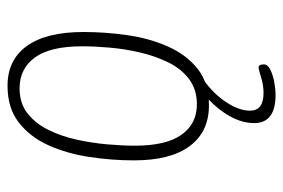

<svg xmlns="http://www.w3.org/2000/svg" viewBox="-141 -428 752 510"><g transform="rotate(-90 235.0 -173.0)"><path d="M210 6Q140 6 102 -45Q64 -96 64 -193Q64 -252 73 -311.5Q82 -371 104 -420Q126 -469 164.5 -499Q203 -529 262 -529Q331 -529 368 -477.5Q405 -426 405 -327Q405 -269 396.5 -210Q388 -151 366 -102Q344 -53 306.5 -23.5Q269 6 210 6ZM213 -26Q252 -26 279.5 -46.5Q307 -67 324 -101.5Q341 -136 350.5 -176.5Q360 -217 363.5 -257.5Q367 -298 367 -331Q367 -415 337.5 -456Q308 -497 255 -497Q216 -497 189 -476Q162 -455 145 -420.5Q128 -386 119 -345Q110 -304 106.5 -263.5Q103 -223 103 -191Q103 -108 132 -67Q161 -26 213 -26ZM238 183Q163 183 163 126Q163 87 190.5 46.5Q218 6 266 -27L276 -7Q241 18 218.5 52Q196 86 196 115Q196 151 243 151Q264 151 284.5 144.5Q305 138 311 138Q319 138 319 152Q319 162 305 169Q291 176 272 179.5Q253 183 238 183Z"/></g></svg>

Font: Asap Condensed Condensed Thin
Style: Italic
Weight: 100
Width: 3
Italic angle: -6°
Designer: Pablo Cosgaya
Foundry: Omnibus-Type
Version: Version 3.001; ttfautohint (v1.8.4.7-5d5b)